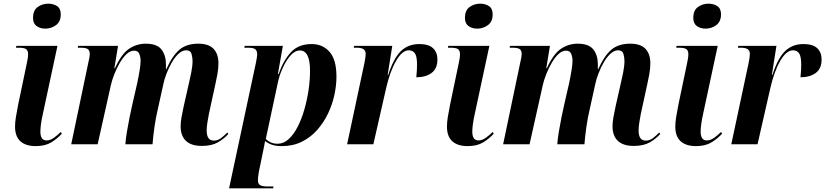

<svg xmlns="http://www.w3.org/2000/svg" viewBox="-20 -786 4496 1046"><path d="M227 -630Q199 -630 179.5 -644Q160 -658 160 -688Q160 -730 185.5 -748Q211 -766 243 -766Q270 -766 290.5 -753Q311 -740 311 -708Q311 -668 285 -649Q259 -630 227 -630ZM175 10Q120 10 91 -16.5Q62 -43 62 -96Q62 -120 66.5 -147.5Q71 -175 79 -216L126 -441Q129 -454 131 -467Q133 -480 133 -491Q133 -511 122 -518.5Q111 -526 82 -526H67L69 -536H293L213 -163Q207 -137 203.5 -111.5Q200 -86 200 -69Q200 -46 208 -33.5Q216 -21 234 -21Q254 -21 274 -35.5Q294 -50 311 -67L317 -58Q293 -31 259.5 -10.5Q226 10 175 10Z M1080 9Q1022 9 993 -18.5Q964 -46 964 -98Q964 -121 969 -148Q974 -175 981 -208L1010 -336Q1015 -356 1022 -391.5Q1029 -427 1029 -454Q1029 -472 1023.5 -492Q1018 -512 994 -512Q973 -512 952.5 -493Q932 -474 915.5 -445Q899 -416 887 -384.5Q875 -353 870 -328L840 -192Q829 -147 821.5 -94Q814 -41 811 0H663Q665 -29 671.5 -68.5Q678 -108 686 -147.5Q694 -187 701 -217L728 -335Q736 -373 741 -404.5Q746 -436 746 -455Q746 -474 739 -492Q732 -510 711 -510Q689 -510 669 -491Q649 -472 632 -442.5Q615 -413 602.5 -381Q590 -349 584 -322L512 0H368L461 -444Q464 -456 466.5 -469.5Q469 -483 469 -492Q469 -512 457.5 -519Q446 -526 420 -526H404L405 -536H623L603 -414H606Q642 -493 683.5 -520.5Q725 -548 774 -548Q835 -548 859.5 -516.5Q884 -485 884 -436Q884 -430 884 -422.5Q884 -415 884 -409H886Q920 -484 958.5 -516Q997 -548 1060 -548Q1117 -548 1143.5 -520Q1170 -492 1170 -441Q1170 -411 1164 -379.5Q1158 -348 1152 -321L1118 -165Q1113 -139 1109.5 -116Q1106 -93 1106 -75Q1106 -20 1145 -20Q1167 -20 1185.5 -34.5Q1204 -49 1218 -64L1224 -56Q1201 -30 1167 -10.5Q1133 9 1080 9Z M1374 -443Q1377 -458 1379 -470.5Q1381 -483 1381 -489Q1381 -510 1370.5 -518Q1360 -526 1331 -526H1311L1313 -536H1521L1494 -383H1498Q1524 -457 1565 -501.5Q1606 -546 1678 -546Q1738 -546 1775.5 -503.5Q1813 -461 1813 -368Q1813 -322 1802 -270Q1791 -218 1767.5 -168.5Q1744 -119 1708.5 -78.5Q1673 -38 1624.5 -14Q1576 10 1515 10Q1483 10 1461.5 2.5Q1440 -5 1424 -18Q1422 -4 1419.5 7.5Q1417 19 1414 35L1390 151Q1388 164 1386.5 175.5Q1385 187 1385 195Q1385 217 1398.5 223.5Q1412 230 1440 230H1470L1468 240H1228ZM1492 -3Q1525 -3 1552.5 -28Q1580 -53 1601.5 -95Q1623 -137 1638 -189Q1653 -241 1661 -295.5Q1669 -350 1669 -400Q1669 -511 1614 -511Q1587 -511 1563 -484Q1539 -457 1521 -417.5Q1503 -378 1495 -342L1428 -29Q1437 -19 1453.5 -11Q1470 -3 1492 -3Z M1965 -441Q1968 -456 1970 -469Q1972 -482 1972 -494Q1972 -526 1925 -526H1907L1909 -536H2117L2092 -378H2095Q2124 -468 2163.5 -507Q2203 -546 2265 -546Q2315 -546 2339 -523.5Q2363 -501 2363 -462Q2363 -412 2331 -388.5Q2299 -365 2248 -365Q2250 -386 2251 -402.5Q2252 -419 2252 -433Q2252 -480 2240 -496Q2228 -512 2207 -512Q2171 -512 2137.5 -454Q2104 -396 2083 -303L2014 0H1871Z M2580 -630Q2552 -630 2532.5 -644Q2513 -658 2513 -688Q2513 -730 2538.5 -748Q2564 -766 2596 -766Q2623 -766 2643.5 -753Q2664 -740 2664 -708Q2664 -668 2638 -649Q2612 -630 2580 -630ZM2528 10Q2473 10 2444 -16.5Q2415 -43 2415 -96Q2415 -120 2419.5 -147.5Q2424 -175 2432 -216L2479 -441Q2482 -454 2484 -467Q2486 -480 2486 -491Q2486 -511 2475 -518.5Q2464 -526 2435 -526H2420L2422 -536H2646L2566 -163Q2560 -137 2556.5 -111.5Q2553 -86 2553 -69Q2553 -46 2561 -33.5Q2569 -21 2587 -21Q2607 -21 2627 -35.5Q2647 -50 2664 -67L2670 -58Q2646 -31 2612.5 -10.5Q2579 10 2528 10Z M3433 9Q3375 9 3346 -18.5Q3317 -46 3317 -98Q3317 -121 3322 -148Q3327 -175 3334 -208L3363 -336Q3368 -356 3375 -391.5Q3382 -427 3382 -454Q3382 -472 3376.5 -492Q3371 -512 3347 -512Q3326 -512 3305.5 -493Q3285 -474 3268.5 -445Q3252 -416 3240 -384.5Q3228 -353 3223 -328L3193 -192Q3182 -147 3174.5 -94Q3167 -41 3164 0H3016Q3018 -29 3024.5 -68.5Q3031 -108 3039 -147.5Q3047 -187 3054 -217L3081 -335Q3089 -373 3094 -404.5Q3099 -436 3099 -455Q3099 -474 3092 -492Q3085 -510 3064 -510Q3042 -510 3022 -491Q3002 -472 2985 -442.5Q2968 -413 2955.5 -381Q2943 -349 2937 -322L2865 0H2721L2814 -444Q2817 -456 2819.5 -469.5Q2822 -483 2822 -492Q2822 -512 2810.5 -519Q2799 -526 2773 -526H2757L2758 -536H2976L2956 -414H2959Q2995 -493 3036.5 -520.5Q3078 -548 3127 -548Q3188 -548 3212.5 -516.5Q3237 -485 3237 -436Q3237 -430 3237 -422.5Q3237 -415 3237 -409H3239Q3273 -484 3311.5 -516Q3350 -548 3413 -548Q3470 -548 3496.5 -520Q3523 -492 3523 -441Q3523 -411 3517 -379.5Q3511 -348 3505 -321L3471 -165Q3466 -139 3462.5 -116Q3459 -93 3459 -75Q3459 -20 3498 -20Q3520 -20 3538.5 -34.5Q3557 -49 3571 -64L3577 -56Q3554 -30 3520 -10.5Q3486 9 3433 9Z M3824 -630Q3796 -630 3776.5 -644Q3757 -658 3757 -688Q3757 -730 3782.5 -748Q3808 -766 3840 -766Q3867 -766 3887.5 -753Q3908 -740 3908 -708Q3908 -668 3882 -649Q3856 -630 3824 -630ZM3772 10Q3717 10 3688 -16.5Q3659 -43 3659 -96Q3659 -120 3663.5 -147.5Q3668 -175 3676 -216L3723 -441Q3726 -454 3728 -467Q3730 -480 3730 -491Q3730 -511 3719 -518.5Q3708 -526 3679 -526H3664L3666 -536H3890L3810 -163Q3804 -137 3800.5 -111.5Q3797 -86 3797 -69Q3797 -46 3805 -33.5Q3813 -21 3831 -21Q3851 -21 3871 -35.5Q3891 -50 3908 -67L3914 -58Q3890 -31 3856.5 -10.5Q3823 10 3772 10Z M4058 -441Q4061 -456 4063 -469Q4065 -482 4065 -494Q4065 -526 4018 -526H4000L4002 -536H4210L4185 -378H4188Q4217 -468 4256.5 -507Q4296 -546 4358 -546Q4408 -546 4432 -523.5Q4456 -501 4456 -462Q4456 -412 4424 -388.5Q4392 -365 4341 -365Q4343 -386 4344 -402.5Q4345 -419 4345 -433Q4345 -480 4333 -496Q4321 -512 4300 -512Q4264 -512 4230.5 -454Q4197 -396 4176 -303L4107 0H3964Z"/></svg>

Font: Noto Serif Display SemiCondensed
Style: Bold Italic
Weight: 700
Width: 4
Italic angle: -12°
Designer: Monotype Design Team
Foundry: Monotype Imaging Inc.
Version: Version 2.009